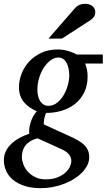

<svg xmlns="http://www.w3.org/2000/svg" viewBox="-51 -752 556 1001"><path d="M320.8 87.9Q320.8 69.8 310.1 54.7Q299.3 39.6 270 25.9L145 -30.8Q121.1 -24.9 105.2 -14.6Q89.4 -4.4 80.1 8.5Q70.8 21.5 66.9 36.1Q63 50.8 63 65.9Q63 83 70.3 103.5Q77.6 124 93 141.6Q108.4 159.2 131.8 171.1Q155.3 183.1 187 183.1Q223.1 183.1 248.5 172.9Q273.9 162.6 290 147.9Q306.2 133.3 313.5 116.9Q320.8 100.6 320.8 87.9ZM310.1 -358.9Q310.1 -377.4 306.6 -394.3Q303.2 -411.1 296.1 -424.1Q289.1 -437 278.1 -444.6Q267.1 -452.1 252 -452.1Q233.9 -452.1 214.8 -439Q195.8 -425.8 179.9 -402.8Q164.1 -379.9 154.1 -349.1Q144 -318.4 144 -283.2Q144 -265.1 147.9 -249.8Q151.9 -234.4 159.4 -223.4Q167 -212.4 177.5 -206.3Q188 -200.2 201.2 -200.2Q226.1 -200.2 246.3 -216.1Q266.6 -231.9 280.8 -255.9Q294.9 -279.8 302.5 -307.6Q310.1 -335.4 310.1 -358.9ZM393.1 -420.9Q397.5 -409.7 401.6 -392.1Q405.8 -374.5 405.8 -354Q405.8 -306.2 388.2 -270.5Q370.6 -234.9 340.8 -210.9Q311 -187 271.7 -175Q232.4 -163.1 189 -163.1Q185.5 -155.8 183.1 -147Q180.7 -138.2 179.2 -129.6Q177.7 -121.1 177.2 -114Q176.8 -106.9 178.2 -103L312 -42Q335 -31.7 353.8 -21.2Q372.6 -10.7 386 1.7Q399.4 14.2 406.7 30Q414.1 45.9 414.1 67.9Q414.1 89.4 404.1 109.6Q394 129.9 376.7 147.7Q359.4 165.5 335.2 180.7Q311 195.8 283 206.5Q254.9 217.3 223.9 223.1Q192.9 229 161.1 229Q111.8 229 75.7 216.8Q39.6 204.6 15.9 184.6Q-7.8 164.6 -19.3 138.2Q-30.8 111.8 -30.8 83Q-30.8 57.6 -20.3 36.1Q-9.8 14.6 8.3 -2.4Q26.4 -19.5 50.5 -32.7Q74.7 -45.9 102.1 -55.2Q99.6 -66.9 101.8 -82.8Q104 -98.6 109.1 -115Q114.3 -131.3 122.6 -146.5Q130.9 -161.6 141.1 -171.9Q121.1 -180.7 104 -192.1Q86.9 -203.6 74.5 -218.5Q62 -233.4 54.9 -252.7Q47.9 -272 47.9 -295.9Q47.9 -332.5 61.5 -367.9Q75.2 -403.3 101.3 -431.4Q127.4 -459.5 164.8 -476.8Q202.1 -494.1 250 -494.1Q268.1 -494.1 283.9 -491Q299.8 -487.8 312.7 -483.6Q325.7 -479.5 335.2 -475.1Q344.7 -470.7 349.1 -467.8H484.9V-420.9ZM445.8 -689Q445.8 -674.8 439.5 -665.3Q433.1 -655.8 421.9 -647.9L272 -550.8H201.7L337.9 -707Q342.8 -712.9 348.1 -717.3Q353.5 -721.7 360.1 -725.1Q366.7 -728.5 375.2 -730.2Q383.8 -731.9 395 -731.9Q408.2 -731.9 417.7 -728Q427.2 -724.1 433.3 -718Q439.5 -711.9 442.6 -704.1Q445.8 -696.3 445.8 -689Z"/></svg>

Font: Charis SIL
Style: Italic
Weight: 400
Italic angle: -11°
Foundry: SIL International
Version: Version 4.112